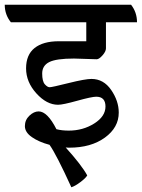

<svg xmlns="http://www.w3.org/2000/svg" viewBox="-56 -631 598 810"><path d="M352 -381 256 -384Q181 -384 151.5 -369Q122 -354 122 -321Q122 -288 133 -275.5Q144 -263 153.5 -263Q163 -263 233 -280.5Q303 -298 330 -298Q381 -298 413 -251.5Q445 -205 445 -156Q445 -93 386.5 -50.5Q328 -8 236 -8Q226 -8 221 -9Q288 65 312 109Q306 120 283.5 137Q261 154 245 159Q182 21 153 -20Q108 -32 78.5 -52.5Q49 -73 49 -99Q49 -125 68 -143Q87 -161 107 -161Q144 -161 182 -86Q204 -80 234 -80Q294 -80 341.5 -110Q389 -140 389 -181.5Q389 -223 350 -223Q331 -223 270 -206Q209 -189 189 -189Q141 -189 97.5 -237Q54 -285 54 -342.5Q54 -400 90 -428.5Q126 -457 192 -457H308V-537H-10Q-36 -569 -36 -611H497Q522 -579 522 -537H391V-427Q391 -414 376.5 -397.5Q362 -381 352 -381Z"/></svg>

Font: Karma Medium
Style: Regular
Weight: 500
Designer: Joana Correia
Foundry: Indian Type Foundry
Version: Version 1.202;PS 1.0;hotconv 1.0.78;makeotf.lib2.5.61930; tt